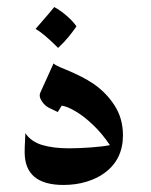

<svg xmlns="http://www.w3.org/2000/svg" viewBox="-20 -517 429 545"><path d="M329 -133Q329 -65 278 -27Q257 -11 226.5 -1.5Q196 8 160 8Q50 8 50 -85Q50 -100 51 -116.5Q52 -133 52 -139Q68 -115 99.5 -105.5Q131 -96 176 -96Q204 -96 238 -98.5Q272 -101 292 -105Q270 -138 243 -163.5Q216 -189 192 -202.5Q168 -216 155 -217L144 -199L119 -211Q107 -217 98.5 -230Q90 -243 94 -253L132 -337Q137 -332 150 -326.5Q163 -321 168 -319Q216 -299 244 -280Q281 -255 305 -218Q329 -181 329 -133ZM197 -442Q188 -429 176 -414Q164 -399 145 -381Q104 -422 81 -435Q123 -483 134 -497Q151 -488 169.5 -472Q188 -456 197 -442Z"/></svg>

Font: Katibeh
Style: Regular
Weight: 400
Designer: Arabic design by Kourosh Beigpour, Latin design by Eduardo Tunni, engineering by Lasse Fister
Version: Version 1.0010g